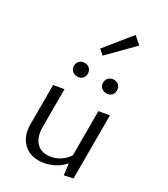

<svg xmlns="http://www.w3.org/2000/svg" viewBox="-216 -987 954 1091"><g transform="rotate(30 261.0 -441.5)"><path d="M444 -420V-6L387 6L378 -67Q346 -31 304 -13Q262 5 219 5Q156 5 117 -37Q78 -79 78 -151V-408L146 -420V-173Q146 -113 172.5 -79.5Q199 -46 247 -46Q282 -46 316.5 -64Q351 -82 375 -118V-408ZM126 -562Q126 -582 139 -594.5Q152 -607 172 -607Q191 -607 204 -594.5Q217 -582 217 -562Q217 -543 204.5 -530.5Q192 -518 172 -518Q152 -518 139 -530.5Q126 -543 126 -562ZM317 -562Q317 -581 330 -594Q343 -607 363 -607Q383 -607 395.5 -594.5Q408 -582 408 -562Q408 -542 395.5 -530Q383 -518 363 -518Q343 -518 330 -530.5Q317 -543 317 -562ZM206 -721 342 -889 390 -847 238 -693Z"/></g></svg>

Font: Ysabeau
Style: Regular
Weight: 400
Designer: Christian Thalmann (Catharsis Fonts)
Version: Version 0.003